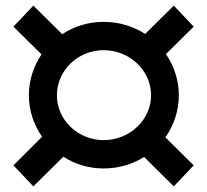

<svg xmlns="http://www.w3.org/2000/svg" viewBox="-20 -660 740 685"><path d="M99 5 206 -101C247 -74 297 -59 350 -59C403 -59 453 -74 494 -100L600 5L671 -70L570 -170C600 -213 618 -264 618 -320C618 -374 601 -425 572 -467L671 -565L600 -640L498 -539C455 -566 405 -582 350 -582C295 -582 244 -566 202 -538L99 -640L28 -565L128 -466C100 -424 83 -374 83 -320C83 -265 101 -214 130 -172L28 -70ZM350 -160C258 -160 183 -232 183 -320C183 -409 258 -481 350 -481C442 -481 519 -409 519 -320C519 -232 442 -160 350 -160Z"/></svg>

Font: Chess Sans SemiBold
Style: Regular
Weight: 600
Designer: Wolf Bōese
Foundry: Wolf Bōese
Version: Version 7.223;Glyphs 3.3 (3306)